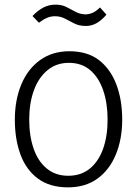

<svg xmlns="http://www.w3.org/2000/svg" viewBox="-20 -799 589 828"><path d="M444 -283Q444 -354 425 -409.5Q406 -465 369 -496.5Q332 -528 277 -528Q223 -528 184.5 -496Q146 -464 126 -409Q106 -354 106 -283Q106 -213 125 -158Q144 -103 182 -72Q220 -41 274 -41Q330 -41 368 -72.5Q406 -104 425 -158.5Q444 -213 444 -283ZM507 -283Q507 -199 479.5 -132.5Q452 -66 400 -28.5Q348 9 273 9Q195 9 144 -28.5Q93 -66 68.5 -132Q44 -198 44 -283Q44 -368 72 -435Q100 -502 153 -540Q206 -578 279 -578Q357 -578 406.5 -540Q456 -502 481.5 -435.5Q507 -369 507 -283ZM411 -767 439 -736Q420 -713 398 -700Q376 -687 351 -687Q322 -687 301 -697.5Q280 -708 260.5 -718.5Q241 -729 217 -729Q199 -729 182.5 -722Q166 -715 148 -701L120 -730Q143 -754 167 -766.5Q191 -779 220 -779Q247 -779 267 -768.5Q287 -758 306 -748Q325 -738 348 -737Q365 -737 381 -744.5Q397 -752 411 -767Z"/></svg>

Font: Yaldevi ExtraLight Light
Style: Regular
Weight: 300
Version: Version 1.100